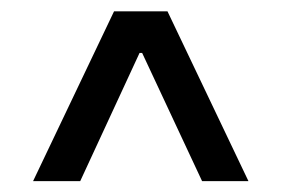

<svg xmlns="http://www.w3.org/2000/svg" viewBox="-20 -725 509 347"><path d="M345.2 -397.7 236.9 -629.3H232.2L125 -397.7H39.8L186.1 -704.5H282.7L429 -397.7Z"/></svg>

Font: TID UI
Style: Regular
Weight: 400
Designer: The TID Project Authors
Foundry: Bakken & Bæck
Version: Version 1.001;hotconv 1.0.109;makeotfexe 2.5.65596